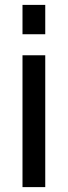

<svg xmlns="http://www.w3.org/2000/svg" viewBox="-20 -765 277 785"><path d="M72 -625V-745H165V-625ZM72 0V-539H165V0Z"/></svg>

Font: Pitagon Sans Text Medium
Style: Regular
Weight: 500
Designer: Travis Tran
Foundry: Pitagon
Version: Version 1.000; ttfautohint (v1.8.4.7-5d5b);gftools[0.9.26]